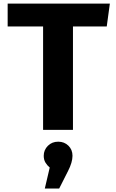

<svg xmlns="http://www.w3.org/2000/svg" viewBox="-20 -731 655 1081"><path d="M390.8 -582.1V0H222.6V-582.1H23.1V-710.8H598.5L581 -582.1ZM307.7 66.7Q342.1 66.7 365.1 89.2Q388.2 111.8 388.2 146.2Q388.2 164.6 381.8 186.2Q375.4 207.7 363.6 230.8L313.3 330.3H232.3L260 212.3Q245.6 200.5 235.9 184.4Q226.2 168.2 226.2 146.2Q226.2 113.3 249.5 90Q272.8 66.7 307.7 66.7Z"/></svg>

Font: FiraCode Nerd Font Mono
Style: Bold
Weight: 700
Monospace: yes
Designer: Carrois Corporate, Edenspiekermann AG, Nikita Prokopov
Foundry: Carrois Corporate, Edenspiekermann AG, Nikita Prokopov
Version: Version 6.002;Nerd Fonts 3.3.0